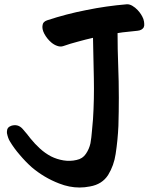

<svg xmlns="http://www.w3.org/2000/svg" viewBox="-20 -795 723 878"><path d="M559.6 -775.4Q465.8 -767.6 375 -749Q284.2 -731.4 195.3 -702.1Q186.5 -699.2 180.7 -693.4Q175.8 -688.5 174.8 -680.7Q170.9 -663.1 182.6 -640.6Q195.3 -617.2 214.8 -600.6Q227.5 -589.8 242.2 -585Q255.9 -580.1 268.6 -584Q301.8 -595.7 335.9 -604.5Q371.1 -614.3 405.3 -622.1Q407.2 -529.3 409.2 -435.5Q411.1 -342.8 405.3 -250Q403.3 -222.7 400.4 -195.3Q398.4 -167 393.6 -139.6Q387.7 -113.3 373 -91.8Q358.4 -69.3 330.1 -63.5Q300.8 -56.6 270.5 -61.5Q240.2 -66.4 212.9 -80.1Q185.5 -94.7 162.1 -116.2Q138.7 -137.7 119.1 -162.1Q104.5 -181.6 83 -206.1Q61.5 -229.5 31.2 -219.7Q11.7 -212.9 11.7 -193.4Q11.7 -190.4 11.7 -186.5Q16.6 -162.1 25.4 -148.4Q43.9 -117.2 70.3 -86.9Q95.7 -56.6 125 -30.3Q181.6 17.6 250 43.9Q296.9 62.5 343.8 62.5Q367.2 62.5 391.6 57.6Q447.3 47.9 474.6 4.9Q501 -38.1 508.8 -90.8Q518.6 -154.3 521.5 -219.7Q523.4 -284.2 523.4 -348.6Q523.4 -422.9 520.5 -496.1Q517.6 -570.3 517.6 -643.6Q540 -647.5 562.5 -649.4Q585 -652.3 608.4 -654.3Q619.1 -655.3 626 -659.2Q632.8 -663.1 636.7 -668.9Q640.6 -676.8 639.6 -685.5Q639.6 -695.3 635.7 -708Q627 -730.5 609.4 -749Q598.6 -760.7 585 -768.6Q573.2 -775.4 562.5 -775.4Q560.5 -775.4 559.6 -775.4Z"/></svg>

Font: TroubleSide
Style: Comic
Weight: 400
Designer: Koroletov
Version: 1_5